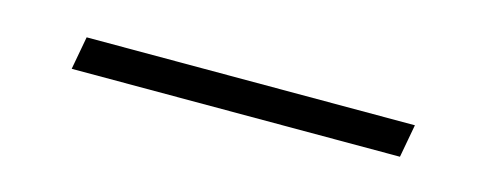

<svg xmlns="http://www.w3.org/2000/svg" viewBox="-21 -397 535 213"><g transform="rotate(15 246.5 -290.0)"><path d="M57 -271 64 -309H441L434 -271Z"/></g></svg>

Font: DM Sans 17pt ExtraLight
Style: Italic
Weight: 250
Italic angle: -10°
Version: Version 4.004;gftools[0.9.30]